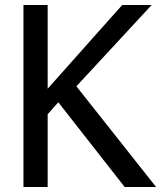

<svg xmlns="http://www.w3.org/2000/svg" viewBox="-20 -747 644 767"><path d="M285.2 -402.3 585.9 -727.1H468.3L170.4 -392.6V-727.1H73.7V0H170.4V-290.5L212.9 -338.4L478 0H603.5Z"/></svg>

Font: SG Kara SemiBold
Style: Regular
Weight: 400
Designer: Damoon Khanjanzadeh
Version: Version 1.000